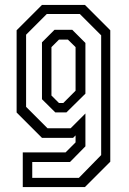

<svg xmlns="http://www.w3.org/2000/svg" viewBox="-20 -560 523 780"><path d="M72.5 200V59H246.5L287 18.5V-10L277 0H150.5L47.5 -103V-437L150.5 -540H325L428 -437V97L325 200ZM111 162.5H300.5L391 70V-416.5L304.5 -503H170L86 -419V-126L173 -39H267L327 -99V34.5L264.5 98H111ZM204.5 -103.5 150.5 -157V-388L201.5 -439H273.5L327 -385.5V-179.5L250 -103.5ZM219.5 -141.5H237L287 -191.5V-368.5L256 -399H219.5L189 -368.5V-172Z"/></svg>

Font: Tourney Condensed
Style: Regular
Weight: 400
Width: 3
Designer: Tyler Finck
Foundry: Etcetera Type Co
Version: Version 1.010; ttfautohint (v1.8.3)